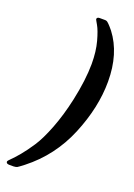

<svg xmlns="http://www.w3.org/2000/svg" viewBox="-184 -819 795 1137"><g transform="rotate(20 214.0 -250.0)"><path d="M11.2 236.8Q11.2 231 28.6 214.6Q45.9 198.2 74 164.6Q102.1 130.9 134 82.5Q166 34.2 199.5 -52Q232.9 -138.2 255.9 -243.2Q284.7 -376 285.2 -478Q285.2 -557.1 268.6 -617.7Q252 -678.2 235.6 -706.5Q219.2 -734.9 219.2 -736.8Q219.2 -750 236.8 -750H269Q275.9 -750 281 -748Q286.1 -746.1 297.1 -735.1Q308.1 -724.1 325.2 -703.1Q412.1 -589.4 412.1 -413.1Q412.1 -250 339.1 -74Q266.1 102.1 118.2 217.8Q85.9 242.7 79.6 245.8Q73.2 249 58.1 250H32.2Q11.2 250 11.2 236.8Z"/></g></svg>

Font: CMU Sans Serif
Style: BoldOblique
Weight: 700
Italic angle: -12°
Version: Version 0.7.0